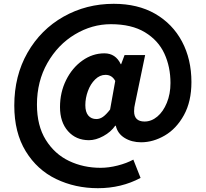

<svg xmlns="http://www.w3.org/2000/svg" viewBox="-20 -789 1081 1008"><path d="M55 -235Q55 -391 124.5 -512.5Q194 -634 313.5 -701.5Q433 -769 577 -769Q703 -769 794 -717Q886 -664 935.5 -571Q985 -478 985 -358Q985 -256 945.5 -184.5Q906 -113 845 -77.5Q784 -42 721 -42Q671 -42 634 -65Q597 -88 588 -129H585Q562 -96 522.5 -74.5Q483 -53 447 -53Q379 -53 337 -100.5Q295 -148 295 -227Q295 -304 327 -368.5Q359 -433 412.5 -471Q466 -509 528 -509Q587 -509 614 -452H616L634 -500H742L689 -245Q684 -226 684 -205Q684 -151 739 -151Q775 -151 806 -177Q837 -203 856 -249.5Q875 -296 875 -353Q875 -438 843 -507.5Q811 -577 741 -619.5Q671 -662 562 -662Q463 -662 373.5 -608.5Q284 -555 229 -458.5Q174 -362 174 -240Q174 -129 220.5 -54.5Q267 20 342.5 56Q418 92 508 92Q551 92 598 80Q645 68 680 49L718 145Q617 199 494 199Q375 199 275 151Q175 103 115 5Q55 -93 55 -235ZM558 -214 585 -364Q568 -396 534 -396Q504 -396 479.5 -372Q455 -348 441.5 -311Q428 -274 428 -237Q428 -201 443.5 -182.5Q459 -164 486 -164Q504 -164 520.5 -175.5Q537 -187 558 -214Z"/></svg>

Font: Merged Yaku Han JP Black
Style: Regular
Weight: 900
Designer: Ryoko NISHIZUKA 西塚涼子 (kana, bopomofo & ideographs); Paul D. Hunt (Latin, Greek & Cyrillic); Sandoll Communications 산돌커뮤니
Foundry: Adobe
Version: Version 2.004